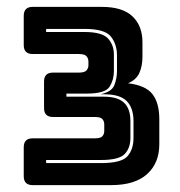

<svg xmlns="http://www.w3.org/2000/svg" viewBox="-20 -740 524 558"><path d="M75 -338H256Q273 -338 278 -344.5Q283 -351 283 -359V-379Q283 -387 278 -393.5Q273 -400 256 -400H134Q121 -400 114.5 -406.5Q108 -413 108 -426V-503Q108 -516 114.5 -522.5Q121 -529 134 -529H209Q226 -529 231.5 -535.5Q237 -542 237 -550V-561Q237 -570 231.5 -576.5Q226 -583 209 -583H75Q62 -583 55.5 -589.5Q49 -596 49 -609V-694Q49 -707 55.5 -713.5Q62 -720 75 -720H276Q336 -720 365 -692.5Q394 -665 394 -617V-575Q394 -548 385 -528Q376 -508 352 -498Q403 -492 423 -466.5Q443 -441 443 -393V-321Q443 -266 407.5 -234Q372 -202 303 -202H75Q62 -202 55.5 -208.5Q49 -215 49 -228V-312Q49 -325 55.5 -331.5Q62 -338 75 -338ZM173 -459H282Q322 -459 340.5 -441.5Q359 -424 359 -388V-339Q359 -310 342.5 -292.5Q326 -275 273 -275H114V-266H273Q333 -266 350.5 -286Q368 -306 368 -339V-388Q368 -426 348.5 -446Q329 -466 283 -466H272Q305 -473 312.5 -493Q320 -513 320 -533V-579Q320 -611 302.5 -633.5Q285 -656 225 -656H114V-647H225Q277 -647 294 -628Q311 -609 311 -582V-533Q311 -508 298.5 -488Q286 -468 232 -468H173Z"/></svg>

Font: Bungee Inline
Style: Regular
Weight: 400
Version: Version 1.000;PS 1.0;hotconv 1.0.72;makeotf.lib2.5.5900